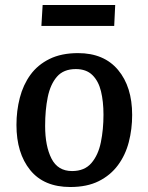

<svg xmlns="http://www.w3.org/2000/svg" viewBox="-20 -736 595 770"><path d="M262 14Q156 14 101 -54Q46 -122 46 -235Q46 -292 59.5 -344Q73 -396 102 -436Q131 -476 178.5 -499.5Q226 -523 293 -523Q397 -523 453.5 -455.5Q510 -388 510 -275Q510 -218 496.5 -166Q483 -114 453 -73.5Q423 -33 376 -9.5Q329 14 262 14ZM269 -50Q319 -50 346.5 -82Q374 -114 384.5 -165.5Q395 -217 395 -276Q395 -329 385 -370Q375 -411 350.5 -435Q326 -459 284 -459Q235 -459 208.5 -428.5Q182 -398 171.5 -346.5Q161 -295 161 -231Q161 -150 186.5 -100Q212 -50 269 -50ZM151 -716H442L438 -632H146Z"/></svg>

Font: Literata 12pt Medium
Style: Italic
Weight: 500
Italic angle: -2°
Designer: Latin by Veronika Burian and Jose Scaglione. Greek by Irene Vlachou. Cyrillic by Vera Evstafieva
Foundry: TypeTogether
Version: Version 3.002